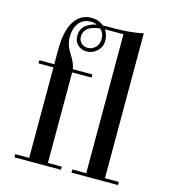

<svg xmlns="http://www.w3.org/2000/svg" viewBox="-107 -796 778 881"><g transform="rotate(15 282.5 -355.0)"><path d="M469 -15H535V0H314V-15H380V-675H292Q307 -653 307 -623.5Q307 -594 285.5 -574.5Q264 -555 237.5 -555Q211 -555 194 -571Q177 -587 177 -614Q177 -671 250 -686Q236 -692 222 -692Q184 -692 164.5 -665.5Q145 -639 145 -600.5Q145 -562 169.5 -524Q194 -486 197 -460H290V-445H198V-15H264V0H43V-15H109V-445H38V-460H109V-528Q109 -619 138.5 -664.5Q168 -710 220 -710Q254 -710 279 -689Q284 -690 296 -690H330Q408 -690 469 -703ZM270 -673Q194 -665 194 -614Q194 -596 206.5 -584Q219 -572 238 -572Q257 -572 273 -587Q289 -602 289 -629Q289 -656 270 -673Z"/></g></svg>

Font: Elsie Swash Caps
Style: Regular
Weight: 400
Designer: Alejandro Inler
Foundry: Alejandro Inler
Version: 1.003